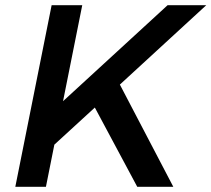

<svg xmlns="http://www.w3.org/2000/svg" viewBox="-20 -720 815 740"><path d="M223 -330 626 -700H775L442 -394L648 0H509L345.5 -305.5L189.5 -162.5L157 0H39L179 -700H297Z"/></svg>

Font: Argentum Sans
Style: Italic
Weight: 400
Italic angle: -11.3099°
Designer: Julieta Ulanovsky, Owen Earl, Rasmus Andersson, Cristiano Sobral
Foundry: The Argentum Sans Project Authors
Version: Version 3.131; ttfautohint (v1.8.4.7-5d5b-dirty)